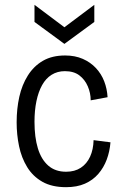

<svg xmlns="http://www.w3.org/2000/svg" viewBox="-20 -764 504 796"><path d="M254 12Q195 12 155.5 -10.5Q116 -33 92.5 -71.5Q69 -110 59 -158Q49 -206 49 -257Q49 -313 60 -362.5Q71 -412 95.5 -451Q120 -490 158 -512Q196 -534 250 -534Q291 -534 323 -520Q355 -506 377.5 -482Q400 -458 412 -427Q424 -396 426 -361L356 -348Q356 -378 344 -406Q332 -434 309 -451.5Q286 -469 249 -469Q218 -469 194 -454Q170 -439 154.5 -411Q139 -383 131 -344.5Q123 -306 123 -259Q123 -195 137 -149Q151 -103 180 -77.5Q209 -52 254 -52Q290 -52 315 -68.5Q340 -85 353.5 -114.5Q367 -144 368 -183L438 -174Q435 -136 422.5 -102.5Q410 -69 387.5 -43Q365 -17 332 -2.5Q299 12 254 12ZM123 -744 247 -651 371 -744V-673L247 -582L123 -673Z"/></svg>

Font: Bricolage Grotesque SemiCondensed Light
Style: Regular
Weight: 300
Width: 4
Designer: Mathieu Triay
Foundry: Atelier Triay
Version: Version 1.000;gftools[0.9.30]